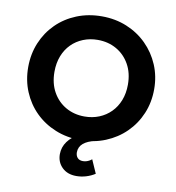

<svg xmlns="http://www.w3.org/2000/svg" viewBox="-98 -803 1025 1116"><g transform="rotate(10 414.0 -245.0)"><path d="M426.5 225Q374 225 342.5 194Q311 163 311 116Q311.5 74 335.8 41Q360 8 402.2 -14Q444.5 -36 499.5 -44.5V5.5Q455.5 15 431.2 35.5Q407 56 406.5 88Q406.5 108 417.5 120.5Q428.5 133 450 133Q459.5 133 468.5 130.5Q477.5 128 486 123.5Q494.5 119 501.5 113L536.5 192.5Q512.5 208 484.2 216.5Q456 225 426.5 225ZM413.5 15Q333.5 15 265.5 -12.8Q197.5 -40.5 147.5 -90Q97.5 -139.5 69.8 -206Q42 -272.5 42 -350Q42 -428 69.8 -494.5Q97.5 -561 147.5 -610.5Q197.5 -660 265.5 -687.5Q333.5 -715 413.5 -715Q493.5 -715 561.2 -687Q629 -659 679.2 -609Q729.5 -559 757.5 -492.8Q785.5 -426.5 785.5 -350Q785.5 -272.5 757.5 -206Q729.5 -139.5 679.2 -90Q629 -40.5 561.2 -12.8Q493.5 15 413.5 15ZM413.5 -124Q460 -124 499.5 -140Q539 -156 568.5 -185.8Q598 -215.5 614.2 -257Q630.5 -298.5 630.5 -350Q630.5 -418.5 602 -469.2Q573.5 -520 524.5 -548Q475.5 -576 413.5 -576Q367.5 -576 327.8 -560Q288 -544 258.8 -514.5Q229.5 -485 213.2 -443.2Q197 -401.5 197 -350Q197 -281.5 225.5 -230.8Q254 -180 303 -152Q352 -124 413.5 -124Z"/></g></svg>

Font: Geologica Cursive SemiBold
Style: Regular
Weight: 600
Designer: Sindre Bremnes, Frode Helland
Foundry: Monokrom Skriftforlag AS
Version: Version 1.010;gftools[0.9.28]